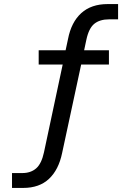

<svg xmlns="http://www.w3.org/2000/svg" viewBox="-20 -734 640 943"><path d="M39 189V116H89Q131 116 157.5 93Q184 70 196 14L290 -427L307 -417H170V-487H318L299 -472L314 -542Q330 -625 379 -669.5Q428 -714 509 -714H560V-639H516Q470 -639 443 -617Q416 -595 404 -538L390 -472L376 -487H515V-417H362L381 -428L285 18Q268 100 220.5 144.5Q173 189 94 189Z"/></svg>

Font: Mulish ExtraLight Medium
Style: Regular
Weight: 500
Version: Version 3.603